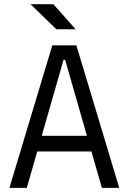

<svg xmlns="http://www.w3.org/2000/svg" viewBox="-20 -914 626 934"><path d="M25.9 0 234.4 -693.4H351.6L560.1 0H475.6L424.8 -177.2H161.1L110.4 0ZM183.1 -253.4H402.8L296.9 -623H289.1ZM254.4 -771.5 128.4 -893.6H239.7L348.1 -771.5Z"/></svg>

Font: CaskaydiaMono NF SemiLight
Style: Regular
Weight: 350
Designer: Aaron Bell
Foundry: Saja Typeworks
Version: Version 2111.001; ttfautohint (v1.8.4);Nerd Fonts 3.1.1